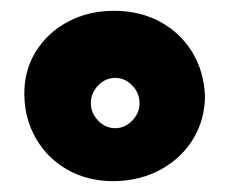

<svg xmlns="http://www.w3.org/2000/svg" viewBox="-20 -760 424 355"><path d="M191 -425Q142 -425 105 -446Q68 -467 47 -503Q26 -539 25 -583Q24 -628 45.5 -663.5Q67 -699 105 -719.5Q143 -740 191 -740Q239 -740 276.5 -719.5Q314 -699 335.5 -663.5Q357 -628 359 -583Q359 -540 338 -504.5Q317 -469 279 -447.5Q241 -426 191 -425ZM193 -523Q211 -523 224.5 -537Q238 -551 238 -569Q238 -588 224.5 -602Q211 -616 193 -616Q175 -616 161.5 -602Q148 -588 148 -569Q148 -551 161.5 -537Q175 -523 193 -523Z"/></svg>

Font: Cherry Bomb One
Style: Regular
Weight: 400
Designer: satsuyako
Foundry: satsuyako
Version: Version 4.100; ttfautohint (v1.8.3)